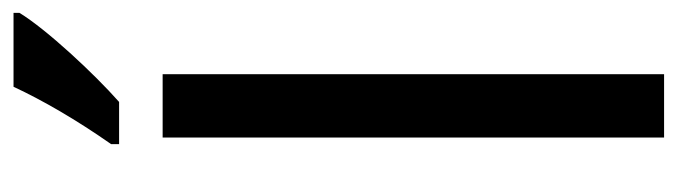

<svg xmlns="http://www.w3.org/2000/svg" viewBox="-388 -638 1026 291"><g transform="rotate(-90 125.5 -493.0)"><path d="M251 -977V-986H139C118 -941 89 -891 52 -838V-826H116C159 -864 226 -936 251 -977ZM158 0V-760H62V0Z"/></g></svg>

Font: Noto Sans Arabic UI XCn Md
Style: Regular
Weight: 500
Width: 2
Designer: Monotype Design Team, Nadine Chahine and Nizar Qandah
Foundry: Monotype Imaging Inc.
Version: Version 2.010